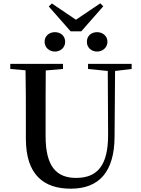

<svg xmlns="http://www.w3.org/2000/svg" viewBox="-20 -1120 849 1158"><path d="M311 -809C344 -809 373 -832 373 -868C373 -905 344 -926 311 -926C279 -926 249 -905 249 -868C249 -832 279 -809 311 -809ZM566 -809C597 -809 628 -832 628 -868C628 -905 597 -926 566 -926C532 -926 504 -905 504 -868C504 -832 532 -809 566 -809ZM293 -1099 274 -1081 406 -931H470L603 -1082L585 -1100L438 -1001ZM511 -704 630 -692 632 -310C633 -122 567 -47 439 -47C322 -47 255 -114 255 -299V-397C255 -497 255 -597 256 -695L360 -704V-735H42V-704L134 -696C136 -596 136 -496 136 -397V-284C136 -64 245 18 407 18C577 18 670 -83 671 -296L674 -692L774 -704V-735H511Z"/></svg>

Font: Noto Serif JP SemiBold
Style: Regular
Weight: 600
Designer: Ryoko NISHIZUKA 西塚涼子 (kana & ideographs); Frank Grießhammer (Latin, Greek & Cyrillic); Wenlong ZHANG 张文龙 (bopomofo); San
Foundry: Adobe
Version: Version 2.001;hotconv 1.1.0;makeotfexe 2.6.0